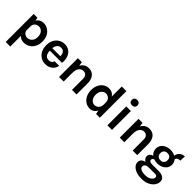

<svg xmlns="http://www.w3.org/2000/svg" viewBox="204 -1982 3502 3502"><g transform="rotate(45 1955.0 -230.5)"><path d="M93 237V-485H190L201 -421Q225 -461 261.8 -480Q298.5 -499 341 -499Q398.5 -499 449.2 -468.5Q500 -438 531.5 -380.8Q563 -323.5 563 -243Q563 -162 531 -104.5Q499 -47 447.2 -16.5Q395.5 14 336 14Q254 14 211 -39.5V237ZM211 -196Q211 -147 243.8 -120Q276.5 -93 319 -93Q348.5 -93 377.2 -109.2Q406 -125.5 425 -158.8Q444 -192 444 -243Q444 -312.5 409 -352.8Q374 -393 321 -393Q276 -393 243.5 -363Q211 -333 211 -278Z M884 14Q822 14 770.5 -18Q719 -50 688 -107.8Q657 -165.5 657 -243Q657 -323 687.8 -380.2Q718.5 -437.5 770 -468.2Q821.5 -499 884 -499Q942 -499 984.2 -475.8Q1026.5 -452.5 1052.2 -412.8Q1078 -373 1087.2 -323Q1096.5 -273 1088 -220H774Q774.5 -158.5 801.8 -119.8Q829 -81 884 -81Q918.5 -81 941.8 -96.8Q965 -112.5 972 -145H1091Q1080 -74.5 1024 -30.2Q968 14 884 14ZM886 -405Q836 -405 807.2 -370.8Q778.5 -336.5 774.5 -284H982Q982 -313.5 973.2 -341.5Q964.5 -369.5 943.5 -387.2Q922.5 -405 886 -405Z M1233 0V-485H1336L1348.5 -403.5Q1373.5 -451.5 1413 -475.2Q1452.5 -499 1503 -499Q1593 -499 1638.5 -439.8Q1684 -380.5 1684 -284V0H1566V-284Q1566 -338 1540 -365.5Q1514 -393 1472 -393Q1419 -393 1385 -349Q1351 -305 1351 -217V0Z M2035 14Q1974 14 1923.8 -18.2Q1873.5 -50.5 1843.8 -108.8Q1814 -167 1814 -245Q1814 -322 1842.8 -379Q1871.5 -436 1919.8 -467.5Q1968 -499 2027 -499Q2119 -499 2165 -427V-686H2284V0H2187L2173 -75.5Q2150.5 -30.5 2114 -8.2Q2077.5 14 2035 14ZM1933 -245Q1933 -176 1967.2 -134.5Q2001.5 -93 2053 -93Q2081 -93 2106.8 -108.2Q2132.5 -123.5 2148.8 -151Q2165 -178.5 2165 -215V-273Q2165 -330 2131.8 -361.5Q2098.5 -393 2054 -393Q2001 -393 1967 -352.2Q1933 -311.5 1933 -245Z M2539 -574Q2504.5 -574 2485.2 -592.5Q2466 -611 2466 -643Q2466 -674.5 2485.2 -693.2Q2504.5 -712 2539 -712Q2573 -712 2592.5 -693.2Q2612 -674.5 2612 -643Q2612 -611 2592.5 -592.5Q2573 -574 2539 -574ZM2480 0V-487H2598V0Z M2798 0V-485H2901L2913.5 -403.5Q2938.5 -451.5 2978 -475.2Q3017.5 -499 3068 -499Q3158 -499 3203.5 -439.8Q3249 -380.5 3249 -284V0H3131V-284Q3131 -338 3105 -365.5Q3079 -393 3037 -393Q2984 -393 2950 -349Q2916 -305 2916 -217V0Z M3614 -150Q3567 -150 3525.5 -165Q3509 -161 3497 -149Q3485 -137 3485 -117Q3485 -97 3502 -84.5Q3519 -72 3561 -72H3724Q3801.5 -72 3845.8 -43.5Q3890 -15 3890 44Q3890 96.5 3855.5 144Q3821 191.5 3757.8 221.2Q3694.5 251 3608 251Q3524.5 251 3465.2 228.2Q3406 205.5 3374.5 168Q3343 130.5 3343 87Q3343 42.5 3370.8 15.5Q3398.5 -11.5 3443 -18.5Q3416 -34.5 3400 -57.5Q3384 -80.5 3384 -107Q3384 -142 3406 -165.8Q3428 -189.5 3463.5 -199.5Q3436 -222 3420 -253.8Q3404 -285.5 3404 -324Q3404 -377.5 3432.5 -416.8Q3461 -456 3508.8 -477.5Q3556.5 -499 3614 -499Q3680 -499 3733 -470Q3739.5 -527.5 3781.8 -562.2Q3824 -597 3881 -597L3875 -484Q3790 -484 3786.5 -426.5Q3803.5 -406 3813.2 -380Q3823 -354 3823 -324Q3823 -271.5 3794 -232.5Q3765 -193.5 3717.5 -171.8Q3670 -150 3614 -150ZM3615 -232Q3660.5 -232 3683.8 -258.5Q3707 -285 3707 -324Q3707 -366 3683.8 -391.5Q3660.5 -417 3614 -417Q3569 -417 3545 -391.5Q3521 -366 3521 -324Q3521 -285 3545.2 -258.5Q3569.5 -232 3615 -232ZM3459 81Q3459 115.5 3498.8 136.2Q3538.5 157 3608 157Q3658.5 157 3695.5 142Q3732.5 127 3752.8 103Q3773 79 3773 52Q3773 34 3760.8 22.5Q3748.5 11 3724 11H3561Q3512 11 3485.5 29.5Q3459 48 3459 81Z"/></g></svg>

Font: Karla
Style: Bold
Weight: 700
Designer: Jonathan Pinhorn
Version: Version 2.004; ttfautohint (v1.8.4.7-5d5b);gftools[0.9.33]